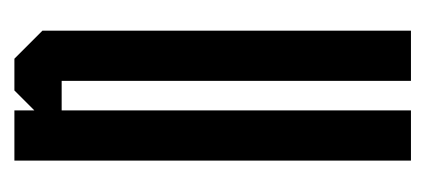

<svg xmlns="http://www.w3.org/2000/svg" viewBox="-178 -398 577 260"><g transform="rotate(-90 110.0 -268.5)"><path d="M130 0V-473H90V0H22V-537H90V-510L117 -537H160L198 -499V0Z"/></g></svg>

Font: Commune Nuit Debout
Style: Regular
Weight: 400
Designer: Sébastien Marchal
Foundry: Sébastien Marchal
Version: Version 1.003;PS 1.3;hotconv 1.0.88;makeotf.lib2.5.647800